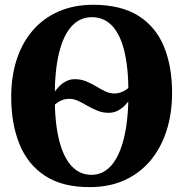

<svg xmlns="http://www.w3.org/2000/svg" viewBox="-20 -773 768 805"><path d="M435.5 -300Q410.5 -300 388.5 -309Q366.5 -318 347 -329.2Q327.5 -340.5 308.8 -349.5Q290 -358.5 271.5 -358.5Q254.5 -358.5 242 -353.8Q229.5 -349 220.2 -342.2Q211 -335.5 203.5 -328.5L204.5 -381.5Q214 -396 226.8 -409.5Q239.5 -423 256.5 -432Q273.5 -441 294 -441Q319.5 -441 341.2 -432Q363 -423 382.8 -411Q402.5 -399 421.2 -390Q440 -381 459 -381Q474 -381 486.5 -385.8Q499 -390.5 508.8 -397Q518.5 -403.5 525 -410V-358Q516 -343.5 502.8 -330.2Q489.5 -317 472.8 -308.5Q456 -300 435.5 -300ZM359 11.5Q243 12.5 169.5 -35.5Q96 -83.5 61.5 -169Q27 -254.5 27 -366.5Q27 -453 50.2 -524Q73.5 -595 118 -646.2Q162.5 -697.5 226.5 -725.2Q290.5 -753 371.5 -753Q487.5 -752.5 560.2 -706.8Q633 -661 667.2 -578Q701.5 -495 701.5 -384Q701.5 -297 678.2 -224.8Q655 -152.5 610.8 -99.8Q566.5 -47 503.2 -18Q440 11 359 11.5ZM363.5 -40Q412 -40 446.5 -79Q481 -118 499.8 -194.5Q518.5 -271 518.5 -383Q518.5 -489.5 501 -560Q483.5 -630.5 449.2 -665.8Q415 -701 365 -701Q316.5 -701 281.8 -664.5Q247 -628 228.2 -553.8Q209.5 -479.5 209.5 -367Q209.5 -260.5 227.2 -187.8Q245 -115 279.5 -77.5Q314 -40 363.5 -40Z"/></svg>

Font: Merriweather 60pt ExtraBold
Style: Regular
Weight: 800
Version: Version 2.100